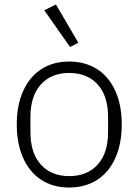

<svg xmlns="http://www.w3.org/2000/svg" viewBox="-20 -825 619 858"><path d="M330 -634 293 -615 178 -779 230 -805ZM55 -269Q55 -356 84 -419.5Q113 -483 165.5 -516.5Q218 -550 289 -550Q360 -550 413 -516.5Q466 -483 495 -419.5Q524 -356 524 -269Q524 -182 495 -118Q466 -54 413 -20.5Q360 13 289 13Q218 13 165.5 -20.5Q113 -54 84 -118Q55 -182 55 -269ZM463 -235V-302Q463 -396 416.5 -447.5Q370 -499 289 -499Q209 -499 162.5 -447.5Q116 -396 116 -302V-235Q116 -141 162.5 -89.5Q209 -38 289 -38Q370 -38 416.5 -89.5Q463 -141 463 -235Z"/></svg>

Font: IBM Plex Sans JP Light
Style: Regular
Weight: 300
Designer: Mike Abbink; Paul van der Laan; Pieter van Rosmalen; Wujin Sim; Yejin Wi; Jinhee Kim; Boomi Park; Yona Kim; Kichan Ma
Foundry: Sandoll Inc.
Version: Version 1.002